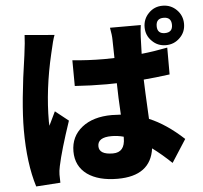

<svg xmlns="http://www.w3.org/2000/svg" viewBox="-61 -934 1121 1062"><g transform="rotate(-5 500.0 -403.5)"><path d="M271 -762Q261 -738 244 -661Q198 -466 198 -287Q198 -268 199 -264L236 -341L309 -283Q255 -123 237 -37Q231 -9 231 10Q231 39 232 55L97 64Q56 -67 56 -253Q56 -405 95 -664Q105 -739 106 -776ZM603 -168Q570 -177 536 -177Q459 -177 459 -128Q459 -81 536 -81Q603 -81 603 -161ZM886 -489Q804 -478 741 -473Q742 -428 751 -254Q845 -215 941 -126L860 0Q803 -54 754 -90Q733 61 550 61Q444 61 382 17Q319 -29 319 -111Q319 -194 382 -244Q444 -293 548 -293Q566 -293 598 -291Q592 -392 591 -466Q572 -465 535 -465Q447 -465 358 -471L357 -614Q444 -605 534 -605Q571 -605 590 -606L588 -707Q588 -733 580 -775H751Q747 -748 745 -709L742 -616Q810 -623 886 -638ZM923 -761Q923 -804 880 -804Q838 -804 838 -761Q838 -719 880 -719Q923 -719 923 -761ZM958 -839Q990 -807 990 -761Q990 -715 958 -684Q926 -652 880 -652Q834 -652 803 -684Q771 -715 771 -761Q771 -807 803 -839Q834 -871 880 -871Q926 -871 958 -839Z"/></g></svg>

Font: Source Han Sans CN Heavy
Style: Bold
Weight: 900
Designer: Ryoko NISHIZUKA (kana & ideographs); Paul D. Hunt (Latin, Greek & Cyrillic); Wenlong ZHANG (bopomofo); Sandoll Communica
Foundry: Adobe Systems Incorporated
Version: Version 1.000;PS 1;hotconv 1.0.78;makeotf.lib2.5.61930